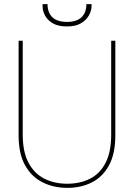

<svg xmlns="http://www.w3.org/2000/svg" viewBox="-20 -897 648 929"><path d="M306 12Q240 12 186.5 -14.5Q133 -41 101.5 -97Q70 -153 70 -243V-700H90V-246Q90 -161 118.5 -108.5Q147 -56 195.5 -32Q244 -8 305 -8Q367 -8 415 -32Q463 -56 490.5 -108.5Q518 -161 518 -246V-700H538V-243Q538 -153 507.5 -97Q477 -41 424.5 -14.5Q372 12 306 12ZM304 -769Q261 -769 235 -784.5Q209 -800 197.5 -822.5Q186 -845 186 -867V-877H210Q210 -836 233.5 -813.5Q257 -791 304 -791Q351 -791 374.5 -813.5Q398 -836 398 -877H423V-868Q423 -846 410.5 -823Q398 -800 372 -784.5Q346 -769 304 -769Z"/></svg>

Font: DM Sans 24pt Thin
Style: Regular
Weight: 250
Designer: Colophon Foundry, Jonny Pinhorn
Foundry: Colophon Foundry
Version: Version 4.004;gftools[0.9.30]